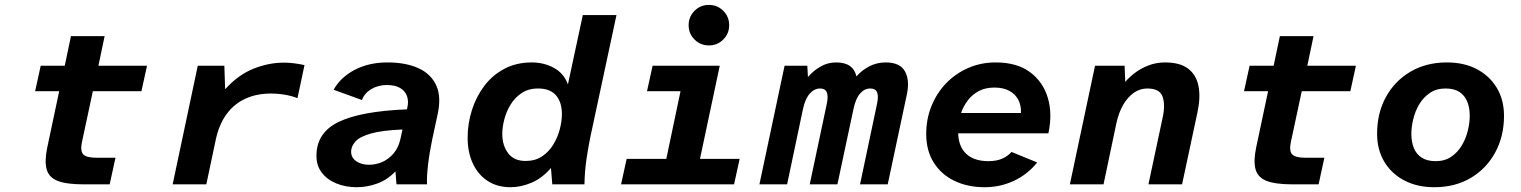

<svg xmlns="http://www.w3.org/2000/svg" viewBox="-20 -771 6360 803"><path d="M329.8 0Q259 0 221.9 -14.2Q184.9 -28.5 175.3 -62.3Q165.7 -96.2 177.3 -152.6L227.5 -389.5H126.9L150.2 -496H250.8L276.8 -620H417.6L391.6 -496H594.8L571.5 -389.5H368.3L322.5 -175.7Q315.1 -139.8 328.2 -125.5Q341.2 -111.3 383.6 -111.3H462.9L438.8 0Z M702.1 0 807.1 -496H918.3L921.6 -397.6Q975.9 -457.9 1039.8 -483.5Q1103.6 -509 1166.4 -509Q1189.1 -509 1211.3 -506.1Q1233.4 -503.3 1253.5 -498.7L1224.1 -360.5Q1201.7 -369.6 1172.3 -374.7Q1142.9 -379.8 1112.7 -379.8Q1053.5 -379.8 1006.4 -358.3Q959.3 -336.8 927.9 -294.1Q896.5 -251.4 882.7 -188.3L842.9 0Z M1472.2 12Q1425.5 12 1387.3 -3.6Q1349 -19.1 1326.3 -48.3Q1303.5 -77.5 1303.5 -119.3Q1303.5 -216.5 1396.7 -261.3Q1489.9 -306 1681.9 -313.7L1682.9 -317.9Q1690.1 -346.3 1682.4 -368.4Q1674.7 -390.4 1653.7 -402.9Q1632.7 -415.4 1597.6 -415.4Q1561.8 -415.4 1532.9 -398.4Q1504.1 -381.3 1493.8 -352.7L1375.3 -395.6Q1403.9 -447.4 1463.2 -478.7Q1522.5 -509.9 1600.3 -509.9Q1676.7 -509.9 1729.7 -486Q1782.7 -462 1804.8 -413.2Q1826.9 -364.3 1809.3 -288.5L1787.5 -187Q1775.7 -130.3 1770 -80.1Q1764.3 -29.9 1765.9 0H1638.2L1633.9 -54.2Q1599.9 -18.6 1557.4 -3.3Q1514.9 12 1472.2 12ZM1523.2 -81.9Q1552.9 -81.9 1579.9 -94Q1606.8 -106.2 1626.9 -130.3Q1646.9 -154.5 1654.8 -190.3L1663.3 -229.4Q1578.2 -225.9 1531.6 -212.7Q1485 -199.5 1466.7 -179.4Q1448.5 -159.3 1448.5 -137Q1448.5 -111.5 1470 -96.7Q1491.6 -81.9 1523.2 -81.9Z M2115.4 12Q2059.3 12 2018.8 -14.8Q1978.3 -41.6 1957.1 -88.3Q1935.8 -135 1935.8 -194.7Q1935.8 -254.4 1953.7 -310.7Q1971.6 -367 2005.8 -412.2Q2040 -457.3 2090.1 -483.6Q2140.2 -509.9 2203.9 -509.9Q2255.3 -509.9 2297 -486.9Q2338.7 -463.9 2355.2 -417.9L2417.5 -708H2558.3L2447.8 -192.4Q2440.7 -157.2 2433.1 -107.1Q2425.5 -56.9 2424.3 0H2289.8L2284.3 -68.6Q2247.7 -25.8 2203.1 -6.9Q2158.5 12 2115.4 12ZM2178 -97.8Q2218.3 -97.8 2246.9 -116.9Q2275.5 -136 2293.9 -166.3Q2312.3 -196.5 2321.2 -230.4Q2330 -264.3 2330 -293.7Q2330 -343.6 2305.3 -372.3Q2280.5 -400.9 2230.6 -400.9Q2189.7 -400.9 2160.9 -381.3Q2132 -361.7 2114.4 -331.9Q2096.7 -302.2 2088.7 -269.9Q2080.7 -237.7 2080.7 -211.4Q2080.7 -162.1 2105.4 -129.9Q2130 -97.8 2178 -97.8Z M2577.5 0 2600.8 -106.5H2766.7L2826.1 -389.5H2686L2709.3 -496H2990.2L2907.5 -106.5H3073.4L3050.1 0ZM2944.9 -581Q2909.5 -581 2884.8 -605.7Q2860.1 -630.3 2860.1 -665.8Q2860.1 -701.1 2884.8 -725.8Q2909.5 -750.5 2944.9 -750.5Q2980.2 -750.5 3004.9 -725.8Q3029.6 -701.1 3029.6 -665.8Q3029.6 -630.3 3004.9 -605.7Q2980.2 -581 2944.9 -581Z M3156.1 0 3261.3 -496H3356.5L3359 -448.8Q3380.7 -474.4 3410.9 -492.1Q3441.1 -509.9 3477.1 -509.9Q3513.6 -509.9 3534.5 -495Q3555.5 -480.2 3561.8 -451.3Q3583.3 -476.3 3614.8 -493.1Q3646.4 -509.9 3684.1 -509.9Q3743.8 -509.9 3764.6 -472.9Q3785.5 -435.9 3772.7 -375.8L3692.7 0H3576.9L3647.4 -333.8Q3655.1 -367.8 3648.5 -384.4Q3641.9 -400.9 3619.7 -400.9Q3595.5 -400.9 3577.1 -379.8Q3558.7 -358.7 3549.6 -315.7L3482.3 0H3366.5L3437.3 -334Q3444.7 -367.3 3438.2 -384.1Q3431.7 -400.9 3409.7 -400.9Q3385.6 -400.9 3366.5 -379.3Q3347.5 -357.7 3338.2 -314.7L3271.9 0Z M4098 12Q4026.7 12 3971.3 -14.8Q3916 -41.7 3884.8 -91.6Q3853.7 -141.6 3853.7 -210.7Q3853.7 -273.4 3875.7 -327.6Q3897.7 -381.9 3936.9 -422.6Q3976.1 -463.4 4029.1 -486.6Q4082.1 -509.9 4144.3 -509.9Q4232.9 -509.9 4287.5 -469.5Q4342.2 -429.1 4362.2 -362.2Q4382.2 -295.2 4364.7 -213.5H3987.3Q3989 -157.7 4021.4 -127.4Q4053.8 -97 4114.3 -97Q4146.2 -97 4169.9 -106.8Q4193.6 -116.7 4210.5 -135.5L4317.9 -91.6Q4277.7 -41.5 4220.3 -14.7Q4163 12 4098 12ZM3999.4 -298.4H4250Q4251.3 -329.5 4238.9 -353.5Q4226.5 -377.4 4201.3 -391.1Q4176.1 -404.8 4139 -404.8Q4100.6 -404.8 4073.1 -389.9Q4045.7 -375 4027.5 -351Q4009.3 -327 3999.4 -298.4Z M4454.5 0 4559.7 -496H4683.4L4686.2 -428.5Q4700.9 -446.4 4725.4 -465.3Q4749.9 -484.3 4782.6 -497.1Q4815.3 -509.9 4852.3 -509.9Q4915.1 -509.9 4949.1 -483.9Q4983.2 -457.8 4992.4 -411.3Q5001.6 -364.7 4988.3 -302L4923.8 0H4783.1L4842.9 -280.8Q4854.2 -333.5 4842.1 -367.2Q4830 -400.9 4778.1 -400.9Q4747.9 -400.9 4722.2 -383.1Q4696.6 -365.3 4677.4 -332.4Q4658.3 -299.5 4648.6 -253.5L4595.3 0Z M5385.8 0Q5315 0 5277.9 -14.2Q5240.9 -28.5 5231.3 -62.3Q5221.7 -96.2 5233.3 -152.6L5283.5 -389.5H5182.9L5206.2 -496H5306.8L5332.8 -620H5473.6L5447.6 -496H5650.8L5627.5 -389.5H5424.3L5378.5 -175.7Q5371.1 -139.8 5384.2 -125.5Q5397.2 -111.3 5439.6 -111.3H5518.9L5494.8 0Z M5978.1 12Q5907.7 12 5853.8 -16Q5799.9 -43.9 5769.6 -94.5Q5739.4 -145 5739.4 -211.5Q5739.4 -297.4 5775.9 -364.6Q5812.5 -431.8 5878.5 -470.9Q5944.5 -509.9 6031.4 -509.9Q6102.8 -509.9 6156.2 -482Q6209.6 -454 6239.9 -403.8Q6270.2 -353.7 6270.2 -286.4Q6270.2 -201.3 6233.6 -133.7Q6197.1 -66.1 6131.4 -27Q6065.8 12 5978.1 12ZM5984.3 -97Q6022.7 -97 6049.7 -115.5Q6076.6 -134.1 6093.8 -162.9Q6110.9 -191.8 6118.9 -224.8Q6126.9 -257.9 6126.9 -287.1Q6126.9 -320.1 6116.5 -345.9Q6106.1 -371.7 6084 -386.3Q6061.9 -400.9 6025.3 -400.9Q5987.6 -400.9 5960.3 -382.4Q5933 -363.8 5915.8 -335Q5898.6 -306.1 5890.7 -273.1Q5882.7 -240 5882.7 -210.8Q5882.7 -177.9 5893.1 -152Q5903.4 -126.2 5926.1 -111.6Q5948.7 -97 5984.3 -97Z"/></svg>

Font: Atkinson Hyperlegible Mono ExtraLight
Style: Italic
Weight: 200
Italic angle: -12°
Monospace: yes
Designer: Elliott Scott, Megan Eiswerth, Linus Boman, Theodore Petrosky, Letters from Sweden
Foundry: Applied Design Works, Letters from Sweden
Version: Version 2.001